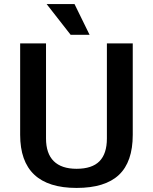

<svg xmlns="http://www.w3.org/2000/svg" viewBox="-20 -913 750 943"><path d="M79 -251V-700H206V-233Q206 -159 244 -121.5Q282 -84 356 -84Q432 -84 468.5 -121Q505 -158 505 -233V-700H632V-251Q632 -118 564 -54Q496 10 356 10Q79 10 79 -251ZM209 -893H346L420 -742H327Z"/></svg>

Font: Krub SemiBold
Style: Regular
Weight: 600
Version: Version 1.000; ttfautohint (v1.6)